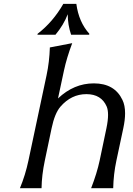

<svg xmlns="http://www.w3.org/2000/svg" viewBox="-20 -982 695 1002"><path d="M310.5 -961.9H378.4Q391.1 -866.7 446.3 -805.7L445.3 -800.8H351.1Q333.5 -852.1 333.5 -907.7Q312 -851.6 269.5 -800.8H175.3L176.3 -805.7Q256.3 -867.2 310.5 -961.9ZM84 0Q112.3 -67.9 128.4 -144L223.1 -589.8Q237.8 -658.7 240.2 -734.4L356.9 -756.8Q327.6 -678.7 314 -614.7L282.7 -468.3Q365.7 -546.9 469.7 -546.9Q578.1 -546.9 619.1 -460.4Q632.8 -432.1 632.8 -390.6Q632.8 -356.4 623.5 -313L587.4 -143.6Q572.3 -72.8 570.8 0H455.6Q485.8 -77.6 500 -144L535.6 -313.5Q543.9 -353.5 543.9 -382.3Q543.9 -408.7 537.1 -425.3Q509.3 -490.7 430.7 -490.7Q352.1 -490.7 295.4 -425.3Q265.6 -390.6 249.5 -313.5L213.9 -144Q197.8 -67.4 196.8 0Z"/></svg>

Font: Classica
Style: Book Oblique
Weight: 400
Italic angle: -12°
Designer: Wojciech Kalinowski "wmk69" (wmk69@o2.pl)
Foundry: Wojciech Kalinowski "wmk69" (wmk69@o2.pl)
Version: Version 2.1.1; 2021-05-14